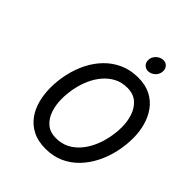

<svg xmlns="http://www.w3.org/2000/svg" viewBox="-248 -1043 1198 1198"><g transform="rotate(45 351.0 -444.0)"><path d="M361.5 12Q294 12 246.8 -12.2Q199.5 -36.5 169.8 -77.5Q140 -118.5 126.5 -171Q113 -223.5 113 -280Q113 -342 126.8 -404.2Q140.5 -466.5 168 -521.8Q195.5 -577 237 -619.8Q278.5 -662.5 333.2 -687.2Q388 -712 456.5 -712Q521.5 -712 568 -687.8Q614.5 -663.5 644 -622.2Q673.5 -581 687.5 -529.2Q701.5 -477.5 701.5 -423Q701.5 -359.5 687.5 -296.8Q673.5 -234 645.8 -178.5Q618 -123 577 -80Q536 -37 482 -12.5Q428 12 361.5 12ZM361 -81Q409 -81 447.2 -100.5Q485.5 -120 514.5 -153.8Q543.5 -187.5 563.2 -231.2Q583 -275 593 -324.2Q603 -373.5 603 -423Q603 -471 588 -516Q573 -561 540 -590Q507 -619 453 -619Q404.5 -619 366.2 -599Q328 -579 298.8 -544.8Q269.5 -510.5 250.2 -467Q231 -423.5 221.5 -375.2Q212 -327 212 -280Q212 -229 226.8 -183.8Q241.5 -138.5 274.2 -109.8Q307 -81 361 -81ZM470 -783Q449.5 -783 436 -797.2Q422.5 -811.5 422.5 -832Q422.5 -860 443.5 -880Q464.5 -900 491 -900Q512 -900 525 -886Q538 -872 538 -851Q538 -823 517.5 -803Q497 -783 470 -783Z"/></g></svg>

Font: Overpass Medium
Style: Italic
Weight: 500
Italic angle: -10°
Designer: Delve Withrington, Dave Bailey, Thomas Jockin
Foundry: Delve Fonts LLC
Version: Version 4.000